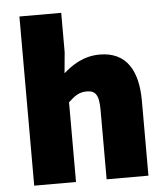

<svg xmlns="http://www.w3.org/2000/svg" viewBox="-51 -742 684 787"><g transform="rotate(-5 291.0 -348.0)"><path d="M58 0H230V-328C256 -352 274 -366 306 -366C340 -366 356 -350 356 -286V0H528V-308C528 -432 482 -512 372 -512C304 -512 256 -478 222 -448L230 -534V-696H58Z"/></g></svg>

Font: Source Sans Pro Black
Style: Regular
Weight: 900
Designer: Paul D. Hunt
Foundry: Adobe Systems Incorporated
Version: Version 3.006;hotconv 1.0.111;makeotfexe 2.5.65597